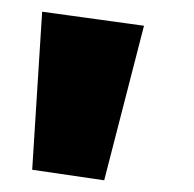

<svg xmlns="http://www.w3.org/2000/svg" viewBox="-20 -176 331 328"><path d="M35 114 52 -156 226 -132 158 132Z"/></svg>

Font: FiraGO Heavy
Style: Regular
Weight: 900
Designer: bBox Type
Foundry: bBox Type GmbH
Version: Version 1.001